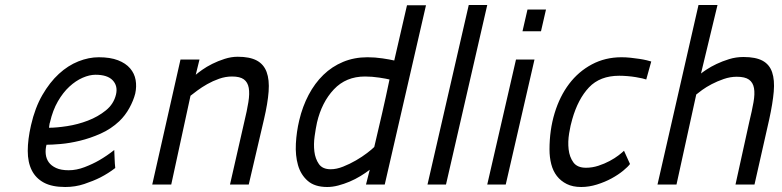

<svg xmlns="http://www.w3.org/2000/svg" viewBox="-20 -738 3126 768"><path d="M255 -57Q286 -57 318.5 -69.5Q351 -82 377 -97Q408 -115 437 -138Q438 -120 438.5 -102.5Q439 -85 441 -66Q414 -45 381 -28Q353 -14 317 -2Q281 10 241 10Q188 10 155.5 -7.5Q123 -25 107 -57Q91 -89 91 -134.5Q91 -180 104 -237Q120 -307 149.5 -358Q179 -409 215.5 -442.5Q252 -476 293.5 -492.5Q335 -509 375 -509Q421 -509 452 -497Q483 -485 500.5 -464.5Q518 -444 522.5 -418Q527 -392 521 -364Q514 -336 497.5 -306Q481 -276 457 -253Q424 -222 382.5 -203.5Q341 -185 299.5 -175Q258 -165 222.5 -162Q187 -159 166 -159Q161 -140 163 -121.5Q165 -103 175 -89Q185 -75 204.5 -66Q224 -57 255 -57ZM176 -227Q206 -227 248.5 -233.5Q291 -240 331.5 -255.5Q372 -271 403.5 -296.5Q435 -322 444 -360Q452 -394 431 -416.5Q410 -439 362 -439Q338 -439 310.5 -427Q283 -415 257.5 -391.5Q232 -368 211.5 -332.5Q191 -297 180 -249Q178 -244 177.5 -238Q177 -232 176 -227Z M589 0 702 -500H778L763 -439Q771 -446 788.5 -458.5Q806 -471 829 -482.5Q852 -494 878.5 -502.5Q905 -511 931 -511Q979 -511 1007 -496Q1035 -481 1046.5 -450Q1058 -419 1054.5 -372Q1051 -325 1036 -261L975 0H900L957 -250Q968 -295 973.5 -329.5Q979 -364 975 -386.5Q971 -409 955.5 -420.5Q940 -432 908 -432Q882 -432 856.5 -423Q831 -414 809 -401.5Q787 -389 769.5 -376Q752 -363 742 -355L665 0Z M1450 -509Q1480 -509 1510 -504.5Q1540 -500 1557 -496L1608 -717H1684L1519 0H1444L1459 -59Q1442 -46 1421.5 -33.5Q1401 -21 1378.5 -11.5Q1356 -2 1333 4Q1310 10 1289 10Q1239 10 1211 -14.5Q1183 -39 1172 -77.5Q1161 -116 1163.5 -163.5Q1166 -211 1177 -257Q1190 -312 1214.5 -358.5Q1239 -405 1273.5 -438.5Q1308 -472 1352.5 -490.5Q1397 -509 1450 -509ZM1303 -61Q1326 -61 1352.5 -71.5Q1379 -82 1404 -96.5Q1429 -111 1448.5 -126Q1468 -141 1477 -150Q1494 -222 1508.5 -285Q1523 -348 1538 -420Q1527 -423 1497.5 -427.5Q1468 -432 1440 -432Q1364 -432 1315.5 -380.5Q1267 -329 1248 -248Q1243 -225 1238.5 -193Q1234 -161 1237.5 -132Q1241 -103 1255.5 -82Q1270 -61 1303 -61Z M1855 -718H1929L1764 0H1690Z M2044 -500H2118L2003 0H1929ZM2090 -700H2164L2144 -613H2070Z M2466 -509Q2484 -509 2502.5 -507Q2521 -505 2537.5 -502.5Q2554 -500 2566.5 -497Q2579 -494 2585 -492L2565 -420Q2560 -422 2549 -424.5Q2538 -427 2523 -429.5Q2508 -432 2490.5 -433.5Q2473 -435 2457 -435Q2380 -435 2336 -388.5Q2292 -342 2269 -261Q2262 -238 2256.5 -204.5Q2251 -171 2254.5 -140.5Q2258 -110 2273.5 -88.5Q2289 -67 2324 -67Q2349 -67 2373.5 -75Q2398 -83 2418.5 -94Q2439 -105 2454 -116.5Q2469 -128 2476 -135L2500 -82Q2492 -71 2472.5 -55Q2453 -39 2426.5 -24.5Q2400 -10 2368 0Q2336 10 2305 10Q2271 10 2247 -2Q2223 -14 2207.5 -34Q2192 -54 2185 -81.5Q2178 -109 2178 -140Q2178 -218 2198.5 -285.5Q2219 -353 2256.5 -402.5Q2294 -452 2347.5 -480.5Q2401 -509 2466 -509Z M2610 0 2774 -718H2850L2784 -444Q2790 -449 2806.5 -460Q2823 -471 2846 -482Q2869 -493 2896.5 -501.5Q2924 -510 2954 -510Q3003 -510 3030.5 -495Q3058 -480 3068.5 -449Q3079 -418 3075 -371.5Q3071 -325 3057 -261L2998 0H2922L2977 -250Q2988 -295 2994 -329Q3000 -363 2996 -385.5Q2992 -408 2976 -419.5Q2960 -431 2927 -431Q2901 -431 2875 -422Q2849 -413 2827 -401.5Q2805 -390 2788.5 -378Q2772 -366 2765 -360L2686 0Z"/></svg>

Font: Panefresco 400wt
Style: Italic
Weight: 400
Foundry: Campivisivi & Chank Co
Version: Version 1.001